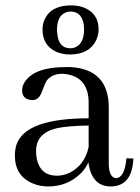

<svg xmlns="http://www.w3.org/2000/svg" viewBox="-20 -669 511 699"><path d="M381.8 9.8C336.3 9.1 309.6 -20.2 301.8 -78.1C295.9 -64.5 287.1 -51.4 275.4 -39.1C242.8 -6.5 202.8 9.8 155.3 9.8C135.7 9.8 117.2 6.2 99.6 -1C56 -19.2 34.2 -53.1 34.2 -102.5C34.2 -116.9 36.1 -130.2 40 -142.6C62.2 -206.4 149.7 -238.3 302.7 -238.3V-299.8C300.8 -363 269.2 -396.5 208 -400.4C182 -400.4 162.8 -392.3 150.4 -376C147.1 -371.4 141 -357.1 131.8 -333C124.7 -314.1 113.6 -304.7 98.6 -304.7C95.4 -304.7 92.1 -305 88.9 -305.7C70 -308.9 60.5 -320.6 60.5 -340.8C60.5 -351.9 64.5 -363 72.3 -374C97 -407.9 145.8 -424.8 218.8 -424.8H236.3C329.4 -419.6 376 -370.4 376 -277.3V-71.3C376.6 -38.7 385.4 -21.8 402.3 -20.5C423.2 -21.2 435.9 -45.2 440.4 -92.8L465.8 -91.8C465.8 -88.5 465.5 -85 464.8 -81.1C459.6 -20.5 432 9.8 381.8 9.8ZM187.5 -29.3C201.8 -29.3 216.5 -32.6 231.4 -39.1C269.2 -57.3 293 -88.9 302.7 -133.8V-211.9C252 -211.3 213.2 -208 186.5 -202.1C136.4 -190.4 111.3 -162.8 111.3 -119.1C111.3 -108.1 112.3 -98 114.3 -88.9C123.4 -49.2 147.8 -29.3 187.5 -29.3ZM187.5 -559.6C187.5 -555.7 187.8 -551.4 188.5 -546.9C191.7 -511.1 207.7 -493.2 236.3 -493.2C242.8 -493.2 249 -494.5 254.9 -497.1C275.7 -506.8 286.1 -528.3 286.1 -561.5C286.1 -566.7 285.8 -571.9 285.2 -577.1C280.6 -610.4 264.3 -627 236.3 -627C231.1 -627 225.9 -626 220.7 -624C198.6 -616.2 187.5 -594.7 187.5 -559.6ZM239.3 -649.4C256.8 -649.4 273.1 -646.5 288.1 -640.6C321.9 -625.7 338.9 -599.6 338.9 -562.5C338.9 -548.2 335.9 -534.8 330.1 -522.5C313.2 -488 281.2 -470.7 234.4 -470.7C216.1 -470.7 199.5 -474 184.6 -480.5C151.4 -496.1 134.8 -523.1 134.8 -561.5C134.8 -574.5 137.4 -586.9 142.6 -598.6C158.2 -632.5 190.4 -649.4 239.3 -649.4Z"/></svg>

Font: Abhaya Libre
Style: Regular
Weight: 400
Designer: Pushpananda Ekanayake, Sol Matas, Pathum Egodawatta
Foundry: Mooniak
Version: Version 1.041; ; ttfautohint (v1.5)